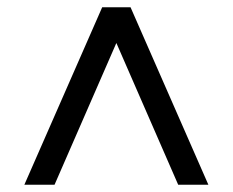

<svg xmlns="http://www.w3.org/2000/svg" viewBox="-20 -648 640 528"><path d="M47 -140 261 -628H339L553 -140H470L289 -555H311L130 -140Z"/></svg>

Font: Nunito Sans 9pt SemiBold
Style: Regular
Weight: 600
Version: Version 3.101;gftools[0.9.27]